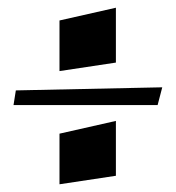

<svg xmlns="http://www.w3.org/2000/svg" viewBox="-20 -585 455 497"><path d="M134 -532 280 -565V-423L134 -401ZM21 -351 400 -359 388 -313H15ZM134 -239 280 -272V-130L134 -108Z"/></svg>

Font: Rakkas
Style: Regular
Weight: 400
Designer: Zeynep Akay
Foundry: Zeynep Akay
Version: Version 2.000